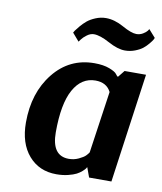

<svg xmlns="http://www.w3.org/2000/svg" viewBox="-82 -787 729 864"><g transform="rotate(10 282.0 -354.5)"><path d="M564 -670Q563 -667 560 -661.5Q557 -656 546 -642.5Q535 -629 522 -618.5Q509 -608 487 -599.5Q465 -591 441 -591Q408 -591 364 -615Q320 -639 292 -639Q276 -639 260.5 -627.5Q245 -616 237 -605L229 -594L198 -630Q200 -634 204 -640Q208 -646 221 -661.5Q234 -677 248.5 -689Q263 -701 286 -710.5Q309 -720 333 -720Q372 -720 414 -696.5Q456 -673 479 -673Q495 -673 508.5 -681Q522 -689 528 -697L533 -705ZM484 0H382L366 -44H365Q364 -42 361.5 -38Q359 -34 348.5 -24.5Q338 -15 324.5 -8Q311 -1 287 5Q263 11 234 11Q155 11 107 -44.5Q59 -100 59 -195Q59 -331 131 -421Q203 -511 317 -511Q358 -511 385.5 -500.5Q413 -490 420 -480L428 -470H432L456 -500H554ZM277 -67Q301 -67 322 -77Q343 -87 351.5 -95.5Q360 -104 365 -112L406 -395Q386 -435 335 -435Q271 -435 235 -370Q199 -305 199 -175Q199 -67 277 -67Z"/></g></svg>

Font: Arsenal
Style: Bold Italic
Weight: 700
Italic angle: -9.10001°
Designer: Andrij Shevchenko
Foundry: Stairsfor
Version: Version 2.001;PS 002.001;hotconv 1.0.88;makeotf.lib2.5.64775